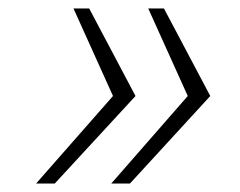

<svg xmlns="http://www.w3.org/2000/svg" viewBox="-20 -530 564 452"><path d="M242 -98 422 -304 329 -510H366L475 -304L286 -98ZM65 -98 246 -304 153 -510H190L299 -304L109 -98Z"/></svg>

Font: Saira Expanded ExtraLight
Style: Italic
Weight: 250
Width: 7
Italic angle: -12°
Designer: Hector Gatti with collaboration of the Omnibus-Type team
Foundry: Omnibus-Type
Version: Version 1.101